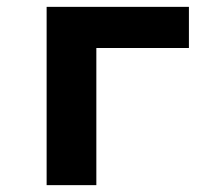

<svg xmlns="http://www.w3.org/2000/svg" viewBox="-20 -540 640 560"><path d="M116 0V-520H531V-400H261V0Z"/></svg>

Font: Iosevka Heavy Extended
Style: Regular
Weight: 900
Width: 7
Monospace: yes
Designer: Belleve Invis
Foundry: Belleve Invis
Version: Version 32.5.0; ttfautohint (v1.8.4)